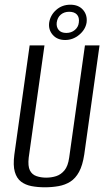

<svg xmlns="http://www.w3.org/2000/svg" viewBox="-20 -784 453 816"><path d="M171 12Q140 12 114 7Q88 2 69.5 -12Q51 -26 43 -53.5Q35 -81 41 -127L106 -591H169L102 -114Q98 -78 107 -60Q116 -42 135 -35.5Q154 -29 176 -29Q199 -29 219 -35.5Q239 -42 254 -60Q269 -78 274 -114L341 -591H403L338 -127Q331 -81 316 -53.5Q301 -26 279 -12Q257 2 229 7Q201 12 171 12ZM257 -614Q223 -614 204 -636Q185 -658 189 -688Q194 -720 219 -742Q244 -764 279 -764Q314 -764 333 -742Q352 -720 348 -688Q343 -658 316.5 -636Q290 -614 257 -614ZM262 -644Q283 -644 298 -656.5Q313 -669 315 -688Q318 -710 307 -722Q296 -734 274 -734Q253 -734 238.5 -722Q224 -710 221 -688Q219 -669 229.5 -656.5Q240 -644 262 -644Z"/></svg>

Font: Alumni Sans
Style: Italic
Weight: 400
Italic angle: -8°
Version: Version 1.016